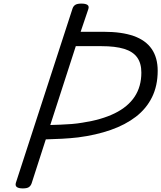

<svg xmlns="http://www.w3.org/2000/svg" viewBox="-20 -1035 898 1069"><path d="M107 14Q85 14 74.5 7Q64 0 68 -16L384 -988Q389 -1002 400 -1008.5Q411 -1015 433 -1015Q456 -1015 466.5 -1008Q477 -1001 472 -985L429 -858H558Q658 -858 724.5 -834.5Q791 -811 824.5 -762.5Q858 -714 858 -641Q858 -558 826.5 -494Q795 -430 736.5 -385Q678 -340 596.5 -311.5Q515 -283 415 -270Q372 -265 325 -262.5Q278 -260 235 -259L156 -14Q151 0 140.5 7Q130 14 107 14ZM260 -339Q288 -340 318 -341Q348 -342 379 -344.5Q410 -347 439 -352Q545 -368 618.5 -404Q692 -440 729.5 -496.5Q767 -553 767 -631Q767 -683 743.5 -715.5Q720 -748 671 -763Q622 -778 545 -778H402Z"/></svg>

Font: Playwrite MX
Style: Regular
Weight: 400
Designer: Veronika Burian, José Scaglione
Foundry: TypeTogether
Version: Version 1.002